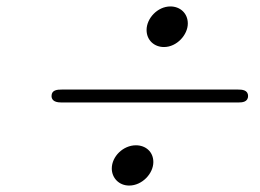

<svg xmlns="http://www.w3.org/2000/svg" viewBox="-20 -548 806 596"><path d="M140 -250C140 -242 144 -230 169 -230H722C731 -230 750 -231 750 -250C750 -269 731 -270 719 -270H172C158 -270 140 -269 140 -250ZM327 -25C327 4 349 28 381 28C421 28 456 -9 456 -45C456 -77 432 -97 402 -97C362 -97 327 -62 327 -25ZM435 -455C435 -423 459 -402 489 -402C529 -402 563 -440 563 -475C563 -507 539 -528 509 -528C469 -528 435 -491 435 -455Z"/></svg>

Font: CMU Serif
Style: Italic
Weight: 500
Italic angle: -14.04°
Version: Version 0.7.0